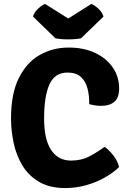

<svg xmlns="http://www.w3.org/2000/svg" viewBox="-20 -940 649 975"><path d="M433 -411Q434 -452.5 424.8 -489.2Q415.5 -526 391.2 -548.8Q367 -571.5 323 -571.5Q258.5 -571.5 231.2 -511.8Q204 -452 204 -338Q204 -231.5 239.8 -178Q275.5 -124.5 341 -124.5Q393 -124.5 434.8 -146.5Q476.5 -168.5 511 -194.5Q534.5 -178.5 556.8 -149Q579 -119.5 584.5 -91.5Q555.5 -63 512.8 -38.8Q470 -14.5 418.5 0.2Q367 15 311.5 15Q233 15 179.8 -15.8Q126.5 -46.5 95 -97.8Q63.5 -149 49.8 -211.8Q36 -274.5 36 -339Q36 -464.5 75.8 -544Q115.5 -623.5 182 -661Q248.5 -698.5 328.5 -698.5Q406 -698.5 463.8 -671Q521.5 -643.5 553.2 -596.5Q585 -549.5 585 -490.5Q585 -444 560.8 -423.2Q536.5 -402.5 493.5 -402.5Q476 -402.5 461.8 -405Q447.5 -407.5 433 -411ZM444 -920Q459 -914.5 478.5 -897Q498 -879.5 505.5 -856L391.5 -745.5Q365 -740 326.5 -740Q288 -740 261.5 -745.5L147.5 -856Q155 -879.5 174.5 -897Q194 -914.5 209 -920L326.5 -846Z"/></svg>

Font: Signika SC
Style: Bold
Weight: 700
Designer: Anna Giedryś
Foundry: Anna Giedryś
Version: Version 2.000; ttfautohint (v1.8.3) -l 8 -r 50 -G 200 -x 9 -